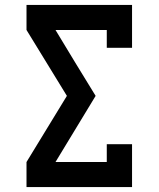

<svg xmlns="http://www.w3.org/2000/svg" viewBox="-20 -755 640 775"><path d="M87 0V-101L250 -368L87 -634V-735H513V-562H411V-634H204Q244 -568 284.5 -501Q325 -434 366 -368L204 -101H411V-173H513V0Z"/></svg>

Font: Iosevka Etoile
Style: Bold
Weight: 700
Designer: Belleve Invis
Foundry: Belleve Invis
Version: Version 28.1.0; ttfautohint (v1.8.4)